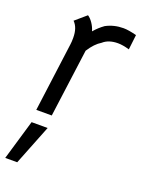

<svg xmlns="http://www.w3.org/2000/svg" viewBox="-181 -589 705 933"><g transform="rotate(20 171.5 -122.5)"><path d="M360 -506 351 -429Q317 -439 292 -439Q244 -439 216 -414Q184 -395 156 -351L109 1H29L76 -355Q78 -367 78 -389Q78 -442 51 -468L108 -517Q122 -508 134.5 -489.5Q147 -471 153 -450Q175 -476 202 -495Q243 -517 292 -517Q318 -517 360 -506ZM28 65H111L29 272H-33Z"/></g></svg>

Font: Bellota
Style: Bold Italic
Weight: 700
Italic angle: -7.5°
Designer: Kemie Guaida
Foundry: Kemie Guaida
Version: Version 4.001